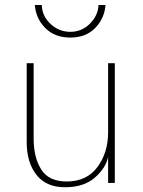

<svg xmlns="http://www.w3.org/2000/svg" viewBox="-20 -746 582 783"><path d="M88.9 -166V-488.3H117.2V-179.7Q117.2 -104.5 147.9 -55.2Q178.7 -5.9 252 -5.9Q334 -5.9 377.4 -64.9Q420.9 -124 420.9 -206.1V-488.3H448.2V0H420.9V-106.4Q412.1 -61.5 367.2 -22Q322.3 17.6 245.1 17.6Q168 17.6 128.4 -33.2Q88.9 -84 88.9 -166ZM122.1 -725.6H150.4Q151.4 -680.7 186 -648.4Q220.7 -616.2 266.6 -616.2Q313.5 -616.2 346.7 -649.4Q379.9 -682.6 381.8 -725.6H410.2Q406.2 -670.9 368.2 -631.8Q330.1 -592.8 266.6 -592.8Q203.1 -592.8 164.6 -631.8Q126 -670.9 122.1 -725.6Z"/></svg>

Font: Gothic A1 Thin
Style: Regular
Weight: 250
Designer: HanYang I&C Co.,Ltd.
Foundry: HanYang I&C Co.,Ltd.
Version: Version 2.50